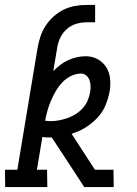

<svg xmlns="http://www.w3.org/2000/svg" viewBox="-31 -755 551 775"><path d="M-10 0 -11 -70H39L121 -563Q125 -586 132.5 -608.5Q140 -631 153.5 -651.5Q167 -672 186 -689Q205 -706 227 -716.5Q249 -727 272 -731Q295 -735 318 -735H353V-665H319Q298 -665 277 -659Q256 -653 239 -638Q222 -623 212.5 -603Q203 -583 200 -563L184 -468Q198 -482 213 -493.5Q228 -505 245 -512.5Q262 -520 279.5 -524Q297 -528 315 -528Q341 -528 362.5 -516.5Q384 -505 397 -485Q410 -465 413 -440Q416 -415 412 -389Q407 -360 395.5 -331.5Q384 -303 362.5 -280Q341 -257 314.5 -240.5Q288 -224 258 -215L352 -70H427L428 0H309L266 -66L178 -200H169Q162 -200 154.5 -200.5Q147 -201 140 -202L118 -70H159L160 0ZM174 -266Q191 -266 208.5 -269.5Q226 -273 243 -279Q260 -285 275.5 -295Q291 -305 303.5 -319Q316 -333 323 -349.5Q330 -366 333 -384Q335 -396 334.5 -408.5Q334 -421 330 -432Q326 -443 317 -450.5Q308 -458 296 -458Q275 -458 255 -448Q235 -438 220 -422Q205 -406 194 -387Q183 -368 174.5 -348Q166 -328 160.5 -308Q155 -288 151 -268Q157 -267 162.5 -266.5Q168 -266 174 -266Z"/></svg>

Font: Iosevka Curly Slab
Style: Italic
Weight: 400
Italic angle: -9°
Monospace: yes
Designer: Belleve Invis
Foundry: Belleve Invis
Version: Version 22.1.2; ttfautohint (v1.8.4)